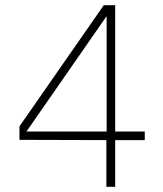

<svg xmlns="http://www.w3.org/2000/svg" viewBox="-20 -720 629 740"><path d="M390 -180 55 -181V-233L380 -700H424V-213H538V-180H424V0H390ZM391 -213V-658L82 -213Z"/></svg>

Font: Be Vietnam Thin
Style: Regular
Weight: 100
Designer: Gabriel Lam
Foundry: TypeRant
Version: Version 4.000